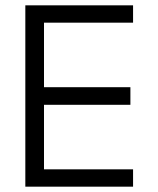

<svg xmlns="http://www.w3.org/2000/svg" viewBox="-20 -700 594 720"><path d="M479 0H75V-680H479V-615H145V-373H469V-307H145V-65H479Z"/></svg>

Font: Puffins on Iceburgs
Style: Regular
Weight: 400
Version: Version 1.0